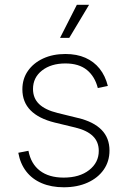

<svg xmlns="http://www.w3.org/2000/svg" viewBox="-20 -773 534 804"><path d="M247.1 11.2Q194.8 11.2 154.8 -5.9Q114.7 -22.9 89.8 -55.2Q64.9 -87.4 56.6 -133.3L99.1 -141.6Q109.4 -86.9 147.2 -58.1Q185.1 -29.3 246.6 -29.3Q313 -29.3 353.3 -60.8Q393.6 -92.3 393.6 -141.1Q393.6 -179.2 368.9 -203.1Q344.2 -227.1 295.9 -238.8L209 -259.8Q142.1 -276.4 107.9 -311Q73.7 -345.7 73.7 -398.9Q73.7 -442.9 96.9 -476.1Q120.1 -509.3 160.6 -528.1Q201.2 -546.9 253.9 -546.9Q301.8 -546.9 337.6 -531Q373.5 -515.1 397.2 -485.4Q420.9 -455.6 431.6 -413.1L389.6 -404.3Q377.4 -452.6 344 -480Q310.5 -507.3 253.9 -507.3Q193.8 -507.3 156 -477.8Q118.2 -448.2 118.2 -400.4Q118.2 -361.8 143.8 -337.2Q169.4 -312.5 221.7 -299.8L307.1 -278.8Q372.1 -263.2 405.3 -229.2Q438.5 -195.3 438.5 -142.6Q438.5 -97.2 414.3 -62.5Q390.1 -27.8 346.9 -8.3Q303.7 11.2 247.1 11.2ZM231.4 -614.3 301.8 -752.9H353L270 -614.3Z"/></svg>

Font: Inter 18pt ExtraLight
Style: Regular
Weight: 250
Designer: Rasmus Andersson
Foundry: rsms
Version: Version 4.001;git-66647c0bb